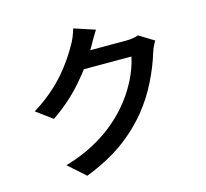

<svg xmlns="http://www.w3.org/2000/svg" viewBox="-122 -961 1243 1160"><g transform="rotate(-15 500.0 -381.0)"><path d="M861 -556Q837 -475 792.5 -385.5Q748 -296 686 -220Q611 -129 515.5 -61Q420 7 284 60L179 -34Q279 -64 352 -103Q486 -173 581 -283Q635 -345 674 -419.5Q713 -494 728 -567H381L423 -668H613H680H718Q769 -668 799 -680L892 -623Q874 -595 861 -556ZM507 -684Q453 -587 369 -491.5Q285 -396 178 -324L78 -398Q197 -471 282 -569Q347 -645 391 -725Q402 -742 414 -770.5Q426 -799 432 -822L563 -779Q540 -744 507 -684Z"/></g></svg>

Font: Merged Yaku Han JP SemiBold
Style: Regular
Weight: 600
Designer: Ryoko NISHIZUKA 西塚涼子 (kana, bopomofo & ideographs); Paul D. Hunt (Latin, Greek & Cyrillic); Sandoll Communications 산돌커뮤니
Foundry: Adobe
Version: Version 2.004